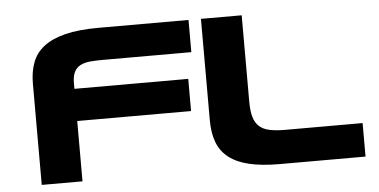

<svg xmlns="http://www.w3.org/2000/svg" viewBox="-48 -760 1680 850"><g transform="rotate(-5 792.0 -335.5)"><path d="M421.9 -527.8Q390.1 -527.8 365 -525.4Q339.8 -522.9 322.3 -513.7Q304.7 -504.4 295.4 -486.1Q286.1 -467.8 286.1 -436V-411.1H792V-268.1H286.1V0H105V-451.2Q105 -502.9 120.4 -543.9Q135.7 -585 171.9 -613Q208 -641.1 267.6 -656Q327.1 -670.9 416 -670.9H815.9V-527.8ZM1052.2 -287.1Q1052.2 -245.1 1060.1 -218.5Q1067.9 -191.9 1085.4 -176.3Q1103 -160.6 1131.1 -154.8Q1159.2 -148.9 1200.2 -148.9H1543.9V0H1163.1Q1084 0 1028.6 -12.9Q973.1 -25.9 938 -53Q902.8 -80.1 887 -121.6Q871.1 -163.1 871.1 -220.2V-670.9H1052.2Z"/></g></svg>

Font: REH Gaming
Style: Gaming
Weight: 700
Designer: Astigmatic (AOETI)
Foundry: Astigmatic (AOETI)
Version: Version 1.001 2011